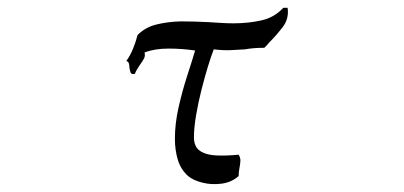

<svg xmlns="http://www.w3.org/2000/svg" viewBox="-20 -518 1040 494"><path d="M720 -498Q724 -470 707.5 -448.5Q691 -427 673 -409Q670 -405 666.5 -401.5Q663 -398 660 -395Q645 -395 633 -394Q621 -393 610 -391Q592 -390 574 -389Q556 -388 530 -391Q524 -376 515.5 -348.5Q507 -321 498.5 -287.5Q490 -254 484.5 -221.5Q479 -189 479 -165Q479 -140 495 -129.5Q511 -119 537.5 -118Q564 -117 594 -120Q599 -112 598.5 -103.5Q598 -95 596 -85Q595 -80 594.5 -75Q594 -70 594 -65Q576 -49 550.5 -45.5Q525 -42 501 -48Q477 -54 464 -65Q445 -82 437.5 -107Q430 -132 430 -161Q430 -200 439.5 -242Q449 -284 461.5 -322.5Q474 -361 482 -388Q449 -393 413.5 -393Q378 -393 352 -383Q354 -374 350.5 -367.5Q347 -361 342 -354Q338 -348 334 -342Q330 -336 327 -328Q318 -326 316 -331.5Q314 -337 313 -344Q313 -350 311.5 -355Q310 -360 305 -361Q315 -375 322 -392Q329 -409 334 -428Q354 -448 382.5 -455Q411 -462 444 -463Q462 -463 480.5 -462.5Q499 -462 517 -461Q533 -460 549 -459Q565 -458 581 -458Q619 -458 652.5 -465.5Q686 -473 709 -498Z"/></svg>

Font: Yuji Mai
Style: Regular
Weight: 400
Designer: Kataoka Yuji
Foundry: Kinuta Font Factory
Version: Version 3.002